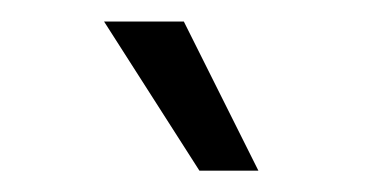

<svg xmlns="http://www.w3.org/2000/svg" viewBox="-20 -781 349 181"><path d="M168 -620.1H223.6L153.3 -760.7H78.1Z"/></svg>

Font: Raveo Light
Style: Regular
Weight: 300
Designer: Jakub Foglar, Rasmus Andersson (Inter)
Foundry: Jakubfoglar.com
Version: Version 1.100;Glyphs 3.2.3 (3260)